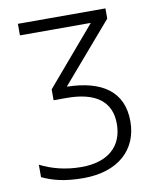

<svg xmlns="http://www.w3.org/2000/svg" viewBox="-82 -778 694 851"><g transform="rotate(-10 265.0 -352.0)"><path d="M225 10C382 10 473 -75 473 -202C473 -337 379 -399 222 -402L451 -668V-714H57V-662H376L154 -402V-353H213C339 -353 412 -305 412 -202C412 -99 343 -40 225 -40C151 -40 89 -58 40 -83V-27C86 -5 141 10 225 10Z"/></g></svg>

Font: Noto Sans Mono Condensed Light
Style: Regular
Weight: 300
Width: 3
Designer: Monotype Design Team
Foundry: Monotype Imaging Inc.
Version: Version 2.014